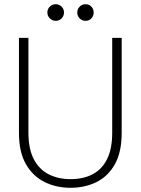

<svg xmlns="http://www.w3.org/2000/svg" viewBox="-20 -880 668 912"><path d="M315 12Q247 12 191.5 -15.5Q136 -43 103 -100.5Q70 -158 70 -249V-700H115V-250Q115 -172 141 -123Q167 -74 212.5 -51.5Q258 -29 315 -29Q374 -29 418.5 -51.5Q463 -74 488 -123Q513 -172 513 -250V-700H558V-249Q558 -158 526 -100.5Q494 -43 439 -15.5Q384 12 315 12ZM245 -781Q229 -781 217 -792.5Q205 -804 205 -821Q205 -837 216.5 -848.5Q228 -860 245 -860Q261 -860 272.5 -848.5Q284 -837 284 -821Q284 -804 272.5 -792.5Q261 -781 245 -781ZM387 -781Q370 -781 358.5 -792.5Q347 -804 347 -821Q347 -837 358.5 -848.5Q370 -860 387 -860Q403 -860 414 -848.5Q425 -837 425 -821Q425 -804 414 -792.5Q403 -781 387 -781Z"/></svg>

Font: DM Sans 17pt ExtraLight
Style: Regular
Weight: 250
Version: Version 4.004;gftools[0.9.30]